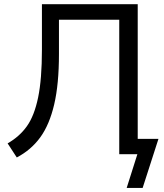

<svg xmlns="http://www.w3.org/2000/svg" viewBox="-20 -739 786 920"><path d="M638.2 0H551.4V-644.3H262.5V-480.5Q262.5 -335.9 239.7 -238.8Q217 -141.6 173 -81Q129 -20.4 60.4 15.5L16.5 -52Q73.4 -84.4 108.8 -134.1Q144.3 -183.8 162.6 -271.7Q180.9 -359.6 180.9 -501.6V-718.8H639.9V-73.6H739.3L663.5 161.5H587Z"/></svg>

Font: Min Sans VF VF
Style: Regular
Weight: 400
Designer: Jinseong-Kim, NotoSansCJK, Nunito
Foundry: Jinseong-Kim
Version: Version 1.420;Glyphs 3.1.2 (3151)